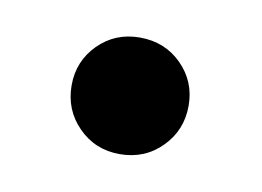

<svg xmlns="http://www.w3.org/2000/svg" viewBox="-33 -423 307 225"><g transform="rotate(10 120.0 -310.5)"><path d="M119.1 -379.9Q148.9 -379.9 168.9 -359.9Q189 -339.8 189 -311Q189 -281.7 168.9 -261.5Q148.9 -241.2 119.1 -241.2Q89.8 -241.2 69.8 -261.5Q49.8 -281.7 49.8 -311Q49.8 -339.8 69.8 -359.9Q89.8 -379.9 119.1 -379.9Z"/></g></svg>

Font: FiraGO
Style: Regular
Weight: 400
Designer: bBox Type
Foundry: bBox Type GmbH
Version: Version 1.001;PS 001.001;hotconv 1.0.88;makeotf.lib2.5.64775